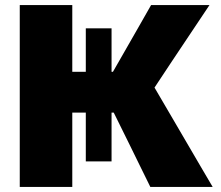

<svg xmlns="http://www.w3.org/2000/svg" viewBox="-20 -733 868 753"><path d="M57.5 0V-713H263.5V-451.5H316.5V-622H417.5V-451.5H423L482 -554.5Q503 -591 523.8 -627.5Q544.5 -664 572.5 -713H801.5Q764 -656.5 727.2 -601.8Q690.5 -547 653.5 -491.5L586 -389.5L661.5 -260.5Q685.5 -219.5 713.5 -171.5Q741.5 -123.5 768 -78.2Q794.5 -33 814 0H569.5Q547.5 -44.5 527.8 -84.8Q508 -125 489 -164L426 -291.5H417.5V-100H316.5V-291.5H263.5V0Z"/></svg>

Font: Commissioner ExtraBold
Style: Regular
Weight: 800
Designer: Kostas Bartsokas
Foundry: Kostas Bartsokas
Version: Version 1.000; ttfautohint (v1.8.3)